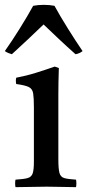

<svg xmlns="http://www.w3.org/2000/svg" viewBox="-37 -772 361 793"><path d="M277 1Q249 1 220 0Q191 -1 156 -1Q124 -1 90.5 0Q57 1 27 1Q24 -15 27 -30Q61 -32 77 -36.5Q93 -41 98 -56Q103 -71 103 -104V-328Q103 -367 100 -386Q97 -405 82 -412.5Q67 -420 30 -425Q27 -439 30 -451Q72 -459 112 -471.5Q152 -484 189 -497L206 -491Q205 -460 204.5 -433Q204 -406 204 -382V-114Q204 -75 208.5 -58Q213 -41 228.5 -36.5Q244 -32 277 -30Q280 -15 277 1ZM143 -671Q113 -642 80 -611Q47 -580 12 -548Q5 -550 -2.5 -553Q-10 -556 -17 -561Q12 -602 44.5 -654Q77 -706 100 -748Q110 -750 121 -751Q132 -752 144 -752Q156 -752 167 -751Q178 -750 188 -748Q211 -706 243.5 -654Q276 -602 304 -561Q292 -551 275 -548Q239 -580 206 -611Q173 -642 143 -671Z"/></svg>

Font: Tiro Devanagari Sanskrit
Style: Regular
Weight: 400
Designer: Devanagari: John Hudson & Fiona Ross. Latin: John Hudson.
Foundry: Tiro Typeworks Ltd.
Version: Version 1.52